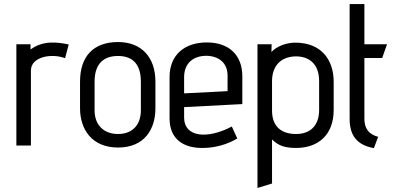

<svg xmlns="http://www.w3.org/2000/svg" viewBox="-20 -720 1958 950"><path d="M133 0V-371C133 -441 238 -457 302 -432L320 -500C267 -511 194 -522 131 -475V-501H61V0Z M749 -316C749 -437 680 -512 564 -512C443 -512 376 -442 376 -316V-184C376 -82 433 10 564 10C696 10 749 -82 749 -184ZM677 -174C677 -102 635 -57 564 -57C494 -57 448 -101 448 -174V-316C448 -411 499 -443 564 -443C625 -443 677 -414 677 -316Z M1127 -94C1006 -30 891 -41 891 -138V-190L1179 -205V-342C1179 -447 1114 -510 1003 -510C894 -510 819 -449 819 -339V-134C819 -30 890 15 989 12C1046 11 1107 -6 1154 -35ZM1106 -269 891 -258V-338C891 -409 938 -444 1002 -444C1040 -444 1106 -425 1106 -346Z M1326 188V-30C1358 2 1392 12 1445 12C1553 12 1631 -51 1631 -176V-315C1631 -424 1570 -509 1441 -509C1399 -509 1352 -493 1323 -463L1324 -501H1254V210ZM1559 -177C1559 -95 1512 -57 1445 -57C1371 -57 1326 -95 1326 -173V-324C1329 -408 1384 -441 1445 -441C1504 -441 1559 -409 1559 -319Z M1851 -43C1806 -55 1783 -83 1783 -132V-433H1871L1895 -501H1783V-700H1710V-132C1710 -54 1742 -3 1830 13Z"/></svg>

Font: Advent Pro
Style: Medium
Weight: 500
Designer: Andreas Kalpakidis
Foundry: Andreas Kalpakidis
Version: Version 2.002 2008